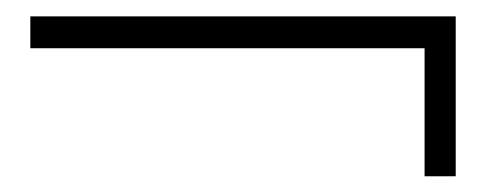

<svg xmlns="http://www.w3.org/2000/svg" viewBox="-20 -449 604 238"><path d="M17.6 -428.7H544.9V-230.5H506.3V-389.2H17.6Z"/></svg>

Font: Jameel Khushkhati
Style: Regular
Weight: 400
Version: Version 3.5